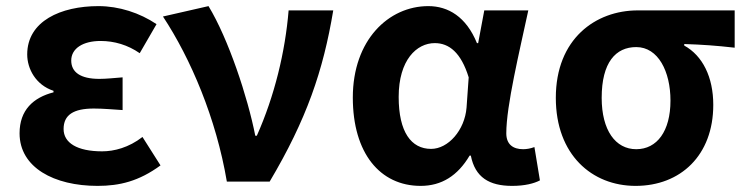

<svg xmlns="http://www.w3.org/2000/svg" viewBox="-20 -594 2436 628"><path d="M299 14C371 14 434 -1 505 -53L446 -146C401 -111 353 -99 314 -99C232 -99 188 -127 188 -172C188 -218 220 -239 287 -239C317 -239 349 -236 381 -234V-341C355 -339 328 -336 305 -336C243 -336 213 -358 213 -396C213 -436 252 -460 309 -460C354 -460 398 -447 437 -420L492 -515C437 -552 369 -574 302 -574C179 -574 69 -525 69 -416C69 -369 97 -316 155 -297V-292C89 -275 44 -234 44 -158C44 -46 157 14 299 14Z M722 0H862C983 -204 1037 -362 1070 -560H924C913 -425 878 -280 820 -150H815C790 -277 727 -467 662 -574L513 -540C604 -402 687 -207 722 0Z M1356 14C1424 14 1477 -19 1516 -85H1520C1534 -14 1580 14 1655 14C1697 14 1727 6 1746 -4L1728 -113C1715 -108 1702 -106 1691 -106C1659 -106 1636 -121 1636 -158C1636 -248 1679 -425 1708 -560H1564L1544 -453H1540C1505 -539 1446 -574 1381 -574C1251 -574 1134 -463 1134 -275C1134 -93 1223 14 1356 14ZM1390 -107C1325 -107 1284 -162 1284 -277C1284 -398 1343 -453 1402 -453C1449 -453 1488 -422 1513 -341L1506 -242C1500 -168 1446 -107 1390 -107Z M2059 14C2206 14 2313 -86 2313 -251C2313 -342 2278 -412 2218 -445V-450C2278 -448 2321 -445 2383 -438V-560H2066C1928 -560 1798 -467 1798 -274C1798 -88 1916 14 2059 14ZM2061 -106C1993 -106 1948 -168 1948 -274C1948 -390 1994 -440 2061 -440C2133 -440 2173 -360 2173 -265C2173 -165 2129 -106 2061 -106Z"/></svg>

Font: Source Han Sans SC Bold
Style: Regular
Weight: 700
Designer: Ryoko NISHIZUKA (kana & ideographs); Paul D. Hunt (Latin, Greek & Cyrillic); Wenlong ZHANG (bopomofo); Sandoll Communica
Foundry: Adobe Systems Incorporated
Version: Version 1.001;PS 1.001;hotconv 1.0.78;makeotf.lib2.5.61930